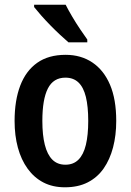

<svg xmlns="http://www.w3.org/2000/svg" viewBox="-20 -786 556 816"><path d="M474 -272Q474 -211 460.5 -159.5Q447 -108 420.5 -70Q394 -32 353 -11Q312 10 256 10Q204 10 164.5 -10.5Q125 -31 97.5 -69Q70 -107 56 -158.5Q42 -210 42 -272Q42 -359 66 -422Q90 -485 138 -519Q186 -553 259 -553Q324 -553 372.5 -520.5Q421 -488 447.5 -426Q474 -364 474 -272ZM160 -272Q160 -212 170.5 -170.5Q181 -129 202.5 -107.5Q224 -86 258 -86Q292 -86 313.5 -107.5Q335 -129 345 -170.5Q355 -212 355 -272Q355 -333 345 -374Q335 -415 313.5 -435.5Q292 -456 258 -456Q207 -456 183.5 -410Q160 -364 160 -272ZM259 -766Q270 -744 286.5 -716Q303 -688 320.5 -662Q338 -636 351 -618V-606H271Q256 -619 235.5 -638Q215 -657 193.5 -679Q172 -701 154 -721.5Q136 -742 125 -756V-766Z"/></svg>

Font: Noto Sans Khmer Condensed SemiBold
Style: Regular
Weight: 600
Width: 3
Designer: Danh Hong and the Monotype Design Team
Foundry: Monotype Imaging Inc.
Version: Version 2.004